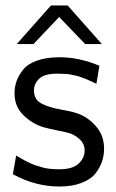

<svg xmlns="http://www.w3.org/2000/svg" viewBox="-20 -670 423 701"><path d="M41 -509 166 -650H227L352 -509H291L196 -608L102 -509ZM27 -34 39 -102Q41 -101 52 -94.5Q63 -88 68.5 -85Q74 -82 86.5 -76Q99 -70 109.5 -66.5Q120 -63 134 -59Q148 -55 163.5 -53.5Q179 -52 196 -52Q246 -52 267.5 -73Q289 -94 289 -120Q289 -145 271 -161.5Q253 -178 233 -184Q223 -187 188.5 -194Q154 -201 137 -206Q96 -219 64.5 -250.5Q33 -282 33 -329Q33 -352 40 -372.5Q47 -393 63.5 -414.5Q80 -436 114.5 -448.5Q149 -461 197 -461Q269 -461 343 -430L332 -364Q331 -365 320.5 -369.5Q310 -374 308.5 -375Q307 -376 297.5 -380Q288 -384 284.5 -385Q281 -386 272 -389.5Q263 -393 258 -393.5Q253 -394 243.5 -396.5Q234 -399 226.5 -399.5Q219 -400 209 -400.5Q199 -401 188 -401Q142 -401 123 -382.5Q104 -364 104 -340Q104 -307 130.5 -292.5Q157 -278 205 -269.5Q253 -261 273 -252Q309 -236 334.5 -204Q360 -172 360 -127Q360 -104 353 -82Q346 -60 329.5 -38Q313 -16 278.5 -2.5Q244 11 197 11Q109 11 27 -34Z"/></svg>

Font: CMU Sans Serif
Style: Medium
Weight: 500
Version: Version 0.7.0